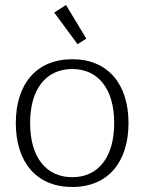

<svg xmlns="http://www.w3.org/2000/svg" viewBox="-20 -734 575 765"><path d="M289 -558 324 -580 243 -714 196 -684ZM268 11C411 11 492 -89 492 -244C492 -398 411 -498 268 -498C124 -498 43 -398 43 -244C43 -89 124 11 268 11ZM268 -28C164 -28 100 -107 100 -244C100 -380 164 -459 268 -459C371 -459 435 -380 435 -244C435 -107 371 -28 268 -28Z"/></svg>

Font: Maitree Light
Style: Regular
Weight: 300
Designer: CadsonDemak Team
Foundry: CadsonDemak
Version: Version 1.000;PS 001.000;hotconv 1.0.88;makeotf.lib2.5.64775